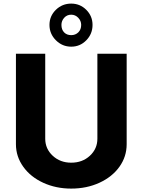

<svg xmlns="http://www.w3.org/2000/svg" viewBox="-20 -1053 804 1082"><path d="M381.3 -790Q331.1 -790 294.9 -826.2Q258.8 -862.3 258.8 -912.6Q258.8 -962.4 294.7 -997.6Q330.6 -1032.7 381.3 -1032.7Q431.2 -1032.7 466.3 -997.6Q501.5 -962.4 501.5 -912.6Q501.5 -861.8 466.3 -825.9Q431.2 -790 381.3 -790ZM381.3 -855Q405.3 -855 421.4 -870.8Q437.5 -886.7 437.5 -912.6Q437.5 -935.5 420.9 -952.9Q404.3 -970.2 381.3 -970.2Q357.4 -970.2 341.8 -952.9Q326.2 -935.5 326.2 -912.6Q326.2 -886.2 341.3 -870.6Q356.4 -855 381.3 -855ZM381.3 9.8Q295.4 9.8 223.9 -22.9Q152.3 -55.7 111.1 -113.3Q69.8 -170.9 69.8 -240.2V-750H234.9V-271.5Q234.9 -214.4 277.1 -175.3Q319.3 -136.2 381.3 -136.2Q444.3 -136.2 486.6 -175.3Q528.8 -214.4 528.8 -271.5V-750H693.8V-240.2Q693.8 -170.4 653.1 -113.3Q612.3 -56.2 540.5 -23.2Q468.8 9.8 381.3 9.8Z"/></svg>

Font: Now Alt
Style: Bold
Weight: 700
Designer: Alfredo Marco Pradil
Foundry: Alfredo Marco Pradil
Version: Version 1.002;PS 001.002;hotconv 1.0.88;makeotf.lib2.5.64775